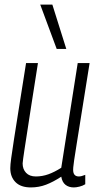

<svg xmlns="http://www.w3.org/2000/svg" viewBox="-20 -810 431 840"><path d="M115 10Q71 10 48 -13Q25 -36 25 -74Q25 -89 29 -118Q33 -147 41 -199Q49 -251 62 -332.5Q75 -414 94 -534H146Q128 -421 116.5 -346.5Q105 -272 98 -226Q91 -180 87 -155Q83 -130 81.5 -117Q80 -104 79 -95Q79 -70 94 -54Q109 -38 137 -38Q165 -38 191.5 -47.5Q218 -57 248 -76L320 -534H372Q351 -403 337.5 -318Q324 -233 316 -183.5Q308 -134 304.5 -110Q301 -86 300.5 -78Q300 -70 300 -67Q300 -38 325 -38Q336 -38 353 -45V-4Q342 3 327.5 6.5Q313 10 303 10Q281 10 266.5 -1.5Q252 -13 248 -37Q213 -14 181.5 -2Q150 10 115 10ZM228 -596 156 -790H209L270 -596Z"/></svg>

Font: Georama SemiCondensed Light
Style: Italic
Weight: 300
Width: 4
Italic angle: -9°
Designer: Jean-Baptiste Levee
Foundry: Production Type
Version: Version 1.000